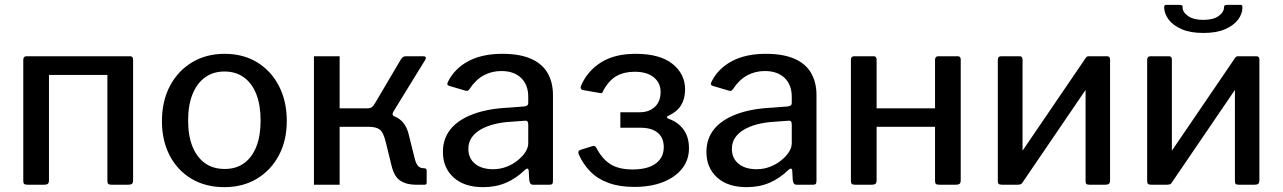

<svg xmlns="http://www.w3.org/2000/svg" viewBox="-20 -762 5292 792"><path d="M182 -516V-19Q182 -8 177.5 -4Q173 0 162 0H94Q83 0 79.5 -3.5Q76 -7 76 -16V-515Q76 -530 90 -530H170Q182 -530 182 -516ZM529 -516V-19Q529 -8 524.5 -4Q520 0 509 0H441Q430 0 426.5 -3.5Q423 -7 423 -16V-515Q423 -530 437 -530H517Q529 -530 529 -516ZM126 -453Q113 -453 113 -466V-518Q113 -530 125 -530H489Q501 -530 501 -519V-466Q501 -453 487 -453Z M905 10Q828 10 770 -24.5Q712 -59 680 -120.5Q648 -182 648 -262Q648 -345 681 -407.5Q714 -470 772.5 -505Q831 -540 906 -540Q984 -540 1041.5 -504.5Q1099 -469 1131 -406.5Q1163 -344 1163 -263Q1163 -183 1130.5 -121.5Q1098 -60 1040 -25Q982 10 905 10ZM907 -65Q954 -65 987 -89Q1020 -113 1037.5 -157.5Q1055 -202 1055 -265Q1055 -328 1037.5 -373Q1020 -418 986.5 -442.5Q953 -467 906 -467Q859 -467 825.5 -442.5Q792 -418 774 -373Q756 -328 756 -265Q756 -202 774 -157.5Q792 -113 825.5 -89Q859 -65 907 -65Z M1275 0V-530H1381V-315H1514L1550 -292Q1601 -291 1628.5 -270Q1656 -249 1666 -207L1692 -103Q1698 -83 1706.5 -75.5Q1715 -68 1729 -68Q1740 -68 1740 -59V-10Q1740 -4 1738 -2Q1736 0 1731 0H1695Q1657 0 1631.5 -16.5Q1606 -33 1595 -79L1572 -173Q1562 -216 1546.5 -227.5Q1531 -239 1501 -239H1381V0ZM1492 -273V-315Q1508 -315 1514.5 -320.5Q1521 -326 1528 -338L1633 -516Q1637 -522 1641.5 -526Q1646 -530 1655 -530H1727Q1734 -530 1736 -526Q1738 -522 1734 -515L1603 -302Q1599 -295 1599.5 -290Q1600 -285 1608 -281Z M2144 -60Q2109 -26 2067 -8Q2025 10 1973 10Q1895 10 1851 -30Q1807 -70 1807 -135Q1807 -190 1838.5 -229Q1870 -268 1931 -291Q1992 -314 2079 -318L2143 -323Q2150 -324 2154.5 -327Q2159 -330 2159 -338V-363Q2159 -412 2129.5 -440.5Q2100 -469 2048 -469Q2008 -469 1975 -451Q1942 -433 1917 -395Q1913 -390 1910 -388Q1907 -386 1900 -388L1832 -408Q1827 -410 1825.5 -413.5Q1824 -417 1829 -427Q1857 -481 1913.5 -510.5Q1970 -540 2052 -540Q2124 -540 2170.5 -519.5Q2217 -499 2239 -460.5Q2261 -422 2261 -370V-17Q2261 -7 2258 -3.5Q2255 0 2246 0H2179Q2171 0 2167.5 -5.5Q2164 -11 2163 -20L2161 -58Q2159 -74 2144 -60ZM2159 -249Q2159 -266 2145 -264L2091 -260Q2051 -258 2018 -249.5Q1985 -241 1961.5 -227Q1938 -213 1925 -193.5Q1912 -174 1912 -148Q1912 -109 1939.5 -86.5Q1967 -64 2014 -64Q2044 -64 2070.5 -74.5Q2097 -85 2116 -101Q2137 -118 2148 -136Q2159 -154 2159 -171V-249Z M2596 9Q2535 9 2490 -7.5Q2445 -24 2415 -54.5Q2385 -85 2367 -126Q2362 -140 2375 -144L2423 -159Q2435 -163 2440 -152Q2464 -106 2498.5 -84.5Q2533 -63 2589 -63Q2652 -63 2685 -87.5Q2718 -112 2718 -155Q2718 -194 2693 -214.5Q2668 -235 2623 -235H2539V-299H2620Q2657 -299 2681 -321Q2705 -343 2705 -383Q2705 -420 2677 -443Q2649 -466 2598 -466Q2554 -466 2522.5 -448Q2491 -430 2468 -387Q2464 -375 2456 -378L2382 -391Q2378 -393 2376 -397Q2374 -401 2377 -409Q2403 -469 2459 -504.5Q2515 -540 2602 -540Q2702 -540 2754 -498.5Q2806 -457 2806 -393Q2806 -355 2789.5 -328Q2773 -301 2738 -285Q2732 -283 2731.5 -279Q2731 -275 2738 -272Q2776 -259 2799 -228.5Q2822 -198 2822 -150Q2822 -103 2794.5 -67.5Q2767 -32 2716.5 -11.5Q2666 9 2596 9Z M3231 -60Q3196 -26 3154 -8Q3112 10 3060 10Q2982 10 2938 -30Q2894 -70 2894 -135Q2894 -190 2925.5 -229Q2957 -268 3018 -291Q3079 -314 3166 -318L3230 -323Q3237 -324 3241.5 -327Q3246 -330 3246 -338V-363Q3246 -412 3216.5 -440.5Q3187 -469 3135 -469Q3095 -469 3062 -451Q3029 -433 3004 -395Q3000 -390 2997 -388Q2994 -386 2987 -388L2919 -408Q2914 -410 2912.5 -413.5Q2911 -417 2916 -427Q2944 -481 3000.5 -510.5Q3057 -540 3139 -540Q3211 -540 3257.5 -519.5Q3304 -499 3326 -460.5Q3348 -422 3348 -370V-17Q3348 -7 3345 -3.5Q3342 0 3333 0H3266Q3258 0 3254.5 -5.5Q3251 -11 3250 -20L3248 -58Q3246 -74 3231 -60ZM3246 -249Q3246 -266 3232 -264L3178 -260Q3138 -258 3105 -249.5Q3072 -241 3048.5 -227Q3025 -213 3012 -193.5Q2999 -174 2999 -148Q2999 -109 3026.5 -86.5Q3054 -64 3101 -64Q3131 -64 3157.5 -74.5Q3184 -85 3203 -101Q3224 -118 3235 -136Q3246 -154 3246 -171V-249Z M3596 -516V-19Q3596 -8 3591.5 -4Q3587 0 3576 0H3508Q3497 0 3493.5 -3.5Q3490 -7 3490 -16V-515Q3490 -530 3504 -530H3584Q3596 -530 3596 -516ZM3943 -516V-19Q3943 -8 3938.5 -4Q3934 0 3923 0H3855Q3844 0 3840.5 -3.5Q3837 -7 3837 -16V-515Q3837 -530 3851 -530H3931Q3943 -530 3943 -516ZM3528 -239Q3514 -239 3514 -251V-304Q3514 -315 3527 -315H3890Q3903 -315 3903 -304V-251Q3903 -239 3889 -239Z M4198 -516V-19Q4198 -8 4193.5 -4Q4189 0 4178 0H4114Q4103 0 4099.5 -3.5Q4096 -7 4096 -16V-515Q4096 -530 4110 -530H4186Q4198 -530 4198 -516ZM4559 -516V-19Q4559 -8 4554.5 -4Q4550 0 4539 0H4475Q4464 0 4461 -3.5Q4458 -7 4458 -16V-515Q4458 -530 4471 -530H4547Q4559 -530 4559 -516ZM4460 -525 4522 -485 4195 -5 4133 -45Z M4814 -516V-19Q4814 -8 4809.5 -4Q4805 0 4794 0H4730Q4719 0 4715.5 -3.5Q4712 -7 4712 -16V-515Q4712 -530 4726 -530H4802Q4814 -530 4814 -516ZM5175 -516V-19Q5175 -8 5170.5 -4Q5166 0 5155 0H5091Q5080 0 5077 -3.5Q5074 -7 5074 -16V-515Q5074 -530 5087 -530H5163Q5175 -530 5175 -516ZM5076 -525 5138 -485 4811 -5 4749 -45ZM4944 -626Q4890 -626 4854.5 -641.5Q4819 -657 4801 -681Q4783 -705 4782 -731Q4782 -737 4784 -739.5Q4786 -742 4790 -742H4842Q4851 -742 4855 -740Q4859 -738 4858 -732Q4858 -712 4880.5 -696Q4903 -680 4944 -680ZM4944 -626V-680Q4985 -680 5007 -696Q5029 -712 5029 -732Q5029 -738 5032.5 -740Q5036 -742 5045 -742H5098Q5102 -742 5103.5 -739.5Q5105 -737 5105 -731Q5105 -705 5087 -681Q5069 -657 5033.5 -641.5Q4998 -626 4944 -626Z"/></svg>

Font: Libre Franklin Medium
Style: Regular
Weight: 500
Designer: Pablo Impallari, Rodrigo Fuenzalida, Nhung Nguyen
Foundry: Impallari Type
Version: Version 3.000